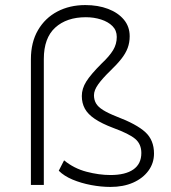

<svg xmlns="http://www.w3.org/2000/svg" viewBox="-20 -730 676 758"><path d="M416 8Q379 8 339.5 0.5Q300 -7 266.5 -21Q233 -35 212 -56L233 -97Q272 -65 321.5 -52Q371 -39 416 -39Q475 -39 506.5 -61Q538 -83 538 -126Q538 -161 514 -181.5Q490 -202 427 -225Q382 -242 354.5 -260.5Q327 -279 315 -301Q303 -323 303 -351Q303 -380 320.5 -408Q338 -436 381 -479Q412 -508 426.5 -532Q441 -556 441 -584Q441 -610 424 -627Q407 -644 379 -653Q351 -662 319 -662Q243 -662 198 -621Q153 -580 153 -497V0H102V-496Q102 -563 130 -611Q158 -659 206.5 -684.5Q255 -710 317 -710Q367 -710 406.5 -695Q446 -680 469 -652.5Q492 -625 492 -587Q492 -562 484 -540.5Q476 -519 459 -497.5Q442 -476 415 -450Q385 -421 368 -397.5Q351 -374 351 -354Q351 -336 359 -322Q367 -308 387 -295.5Q407 -283 440 -270Q519 -240 553.5 -208.5Q588 -177 588 -124Q588 -86 566 -56Q544 -26 505.5 -9Q467 8 416 8Z"/></svg>

Font: Nunito Sans 7pt ExtraLight
Style: Regular
Weight: 250
Designer: Vernon Adams
Foundry: Vernon Adams
Version: Version 3.101;gftools[0.9.27]